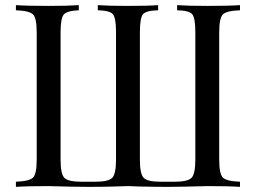

<svg xmlns="http://www.w3.org/2000/svg" viewBox="-20 -728 997 748"><path d="M834 -602V-106Q834 -51 848 -36.5Q862 -22 915 -20V0Q874 -3 787 -3Q778 -3 708 -1Q673 0 634 0Q581 0 547 -1Q534 -1 518 -1.5Q502 -2 493.5 -2.5Q485 -3 480 -3L410 -1Q375 0 322 0Q281 0 246 -1Q178 -3 170 -3Q84 -3 42 0V-20Q95 -22 109 -36.5Q123 -51 123 -106V-602Q123 -657 109 -671.5Q95 -686 42 -688V-708Q82 -705 170 -705Q244 -705 287 -708V-688Q241 -686 228.5 -671.5Q216 -657 216 -602V-106Q216 -51 230.5 -35.5Q245 -20 297 -20H351Q403 -20 417.5 -35.5Q432 -51 432 -106V-602Q432 -658 420 -672.5Q408 -687 361 -688V-708Q404 -705 478 -705Q557 -705 596 -708V-688Q549 -687 537 -672.5Q525 -658 525 -602V-106Q525 -51 539.5 -35.5Q554 -20 606 -20H660Q712 -20 726.5 -35.5Q741 -51 741 -106V-602Q741 -658 729 -672.5Q717 -687 670 -688V-708Q714 -705 787 -705Q873 -705 915 -708V-688Q862 -686 848 -671.5Q834 -657 834 -602Z"/></svg>

Font: Playfair Display
Style: Regular
Weight: 400
Designer: Claus Eggers S?rensen
Foundry: Claus Eggers S?rensen
Version: Version 1.003